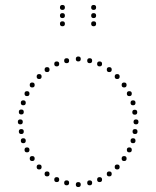

<svg xmlns="http://www.w3.org/2000/svg" viewBox="-20 -752 630 775"><path d="M232 -646Q222 -646 222 -656Q222 -666 232 -666Q242 -666 242 -656Q242 -646 232 -646ZM232 -679Q222 -679 222 -689Q222 -699 232 -699Q242 -699 242 -689Q242 -679 232 -679ZM232 -712Q222 -712 222 -722Q222 -732 232 -732Q242 -732 242 -722Q242 -712 232 -712ZM358 -646Q348 -646 348 -656Q348 -666 358 -666Q368 -666 368 -656Q368 -646 358 -646ZM358 -679Q348 -679 348 -689Q348 -699 358 -699Q368 -699 368 -689Q368 -679 358 -679ZM358 -712Q348 -712 348 -722Q348 -732 358 -732Q368 -732 368 -722Q368 -712 358 -712ZM296 -504Q286 -504 286 -514Q286 -524 296 -524Q306 -524 306 -514Q306 -504 296 -504ZM342 -497Q332 -497 332 -507Q332 -517 342 -517Q352 -517 352 -507Q352 -497 342 -497ZM382 -484Q372 -484 372 -494Q372 -504 382 -504Q392 -504 392 -494Q392 -484 382 -484ZM421 -461Q411 -461 411 -471Q411 -481 421 -481Q431 -481 431 -471Q431 -461 421 -461ZM453 -433Q443 -433 443 -443Q443 -453 453 -453Q463 -453 463 -443Q463 -433 453 -433ZM502 -364Q492 -364 492 -374Q492 -384 502 -384Q512 -384 512 -374Q512 -364 502 -364ZM517 -327Q507 -327 507 -337Q507 -347 517 -347Q527 -347 527 -337Q527 -327 517 -327ZM529 -250Q519 -250 519 -260Q519 -270 529 -270Q539 -270 539 -260Q539 -250 529 -250ZM481 -399Q471 -399 471 -409Q471 -419 481 -419Q491 -419 491 -409Q491 -399 481 -399ZM524 -289Q514 -289 514 -299Q514 -309 524 -309Q534 -309 534 -299Q534 -289 524 -289ZM249 -497Q239 -497 239 -507Q239 -517 249 -517Q259 -517 259 -507Q259 -497 249 -497ZM209 -484Q199 -484 199 -494Q199 -504 209 -504Q219 -504 219 -494Q219 -484 209 -484ZM170 -461Q160 -461 160 -471Q160 -481 170 -481Q180 -481 180 -471Q180 -461 170 -461ZM138 -433Q128 -433 128 -443Q128 -453 138 -453Q148 -453 148 -443Q148 -433 138 -433ZM89 -364Q79 -364 79 -374Q79 -384 89 -384Q99 -384 99 -374Q99 -364 89 -364ZM74 -327Q64 -327 64 -337Q64 -347 74 -347Q84 -347 84 -337Q84 -327 74 -327ZM62 -250Q52 -250 52 -260Q52 -270 62 -270Q72 -270 72 -260Q72 -250 62 -250ZM110 -399Q100 -399 100 -409Q100 -419 110 -419Q120 -419 120 -409Q120 -399 110 -399ZM66 -290Q56 -290 56 -300Q56 -310 66 -310Q76 -310 76 -300Q76 -290 66 -290ZM296 -17Q306 -17 306 -7Q306 3 296 3Q286 3 286 -7Q286 -17 296 -17ZM342 -24Q352 -24 352 -14Q352 -4 342 -4Q332 -4 332 -14Q332 -24 342 -24ZM382 -37Q392 -37 392 -27Q392 -17 382 -17Q372 -17 372 -27Q372 -37 382 -37ZM421 -60Q431 -60 431 -50Q431 -40 421 -40Q411 -40 411 -50Q411 -60 421 -60ZM453 -88Q463 -88 463 -78Q463 -68 453 -68Q443 -68 443 -78Q443 -88 453 -88ZM502 -157Q512 -157 512 -147Q512 -137 502 -137Q492 -137 492 -147Q492 -157 502 -157ZM517 -194Q527 -194 527 -184Q527 -174 517 -174Q507 -174 507 -184Q507 -194 517 -194ZM481 -122Q491 -122 491 -112Q491 -102 481 -102Q471 -102 471 -112Q471 -122 481 -122ZM525 -231Q535 -231 535 -221Q535 -211 525 -211Q515 -211 515 -221Q515 -231 525 -231ZM249 -24Q259 -24 259 -14Q259 -4 249 -4Q239 -4 239 -14Q239 -24 249 -24ZM209 -37Q219 -37 219 -27Q219 -17 209 -17Q199 -17 199 -27Q199 -37 209 -37ZM170 -60Q180 -60 180 -50Q180 -40 170 -40Q160 -40 160 -50Q160 -60 170 -60ZM138 -88Q148 -88 148 -78Q148 -68 138 -68Q128 -68 128 -78Q128 -88 138 -88ZM89 -157Q99 -157 99 -147Q99 -137 89 -137Q79 -137 79 -147Q79 -157 89 -157ZM74 -194Q84 -194 84 -184Q84 -174 74 -174Q64 -174 64 -184Q64 -194 74 -194ZM110 -122Q120 -122 120 -112Q120 -102 110 -102Q100 -102 100 -112Q100 -122 110 -122ZM66 -231Q76 -231 76 -221Q76 -211 66 -211Q56 -211 56 -221Q56 -231 66 -231Z"/></svg>

Font: Raleway Dots
Style: Regular
Weight: 400
Designer: Matt McInerney, Pablo Impallari, Rodrigo Fuenzalida, Brenda Gallo
Foundry: Matt McInerney, Pablo Impallari, Rodrigo Fuenzalida, Brenda Gallo
Version: Version 1.000